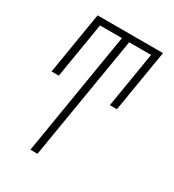

<svg xmlns="http://www.w3.org/2000/svg" viewBox="-178 -633 855 941"><g transform="rotate(30 250.0 -162.5)"><path d="M140 205 255 -493H131L79 -179H38L96 -530H466L408 -179H368L420 -493H296L180 205Z"/></g></svg>

Font: Iosevka Curly Slab XLtObl
Style: Regular
Weight: 200
Italic angle: -9°
Monospace: yes
Designer: Belleve Invis
Foundry: Belleve Invis
Version: Version 11.1.0; ttfautohint (v1.8.3)